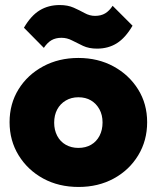

<svg xmlns="http://www.w3.org/2000/svg" viewBox="-20 -731 622 762"><path d="M292 11Q213 11 151.5 -22.5Q90 -56 54 -114.5Q18 -173 18 -246Q18 -319 53.5 -376.5Q89 -434 151 -467.5Q213 -501 291 -501Q369 -501 430.5 -467.5Q492 -434 528 -376.5Q564 -319 564 -246Q564 -173 528.5 -114.5Q493 -56 431.5 -22.5Q370 11 292 11ZM291 -144Q320 -144 341.5 -156.5Q363 -169 375 -192Q387 -215 387 -245Q387 -275 374.5 -297.5Q362 -320 341 -332.5Q320 -345 291 -345Q263 -345 241 -332Q219 -319 207 -296.5Q195 -274 195 -244Q195 -215 207 -192Q219 -169 241 -156.5Q263 -144 291 -144ZM365 -538Q333 -538 309.5 -549Q286 -560 266 -570.5Q246 -581 224 -581Q201 -581 184.5 -571.5Q168 -562 154 -541L75 -621Q103 -669 137.5 -690Q172 -711 217 -711Q249 -711 272.5 -700.5Q296 -690 316 -679Q336 -668 357 -668Q381 -668 397.5 -678Q414 -688 427 -708L506 -629Q478 -581 444 -559.5Q410 -538 365 -538Z"/></svg>

Font: Outfit ExtraBold
Style: Regular
Weight: 800
Designer: Rodrigo Fuenzalida
Foundry: fragTYPE
Version: Version 1.100;gftools[0.9.27]